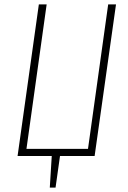

<svg xmlns="http://www.w3.org/2000/svg" viewBox="-20 -702 578 864"><path d="M502 -682.1 405.8 0H250L230 142.1H204.1L212.9 0H59.1L154.8 -682.1H189.9L99.1 -32.2H376L466.8 -682.1Z"/></svg>

Font: Fira Sans Compressed UltraLight
Style: Italic
Weight: 200
Width: 3
Italic angle: -8°
Designer: Carrois Corporate & Edenspiekermann AG
Foundry: Carrois Corporate GbR & Edenspiekermann AG
Version: Version 4.203;PS 004.203;hotconv 1.0.88;makeotf.lib2.5.64775